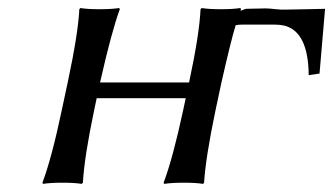

<svg xmlns="http://www.w3.org/2000/svg" viewBox="-20 -452 824 475"><path d="M588.4 -430.2 636.7 -431.2Q645.5 -431.2 663.1 -429.2Q678.7 -427.7 685.1 -428.2Q705.1 -428.2 739.7 -429.2Q770 -430.2 784.2 -430.2L770.5 -270L743.7 -266.1Q742.7 -374 683.1 -388.7Q671.9 -391.1 660.2 -391.1H579.1Q569.3 -391.1 563 -389.6Q551.3 -351.6 528.3 -250L513.2 -179.2Q488.8 -63 484.9 0L482.4 2.9Q464.8 0 435.1 0Q405.3 0 386.2 2.9L384.8 0Q407.7 -61 433.1 -179.2L439.5 -209H219.2L212.9 -179.2Q188.5 -63 185.1 0L182.1 2.9Q164.6 0 134.8 0Q105 0 86.4 2.9L85 0Q107.9 -61 132.8 -179.2L147.9 -250Q173.3 -369.1 176.3 -429.2L178.7 -432.1Q196.3 -429.2 226.1 -429.2Q255.9 -429.2 274.9 -432.1L276.4 -429.2Q256.3 -375 228 -250L227.5 -248H447.8L448.2 -250Q473.6 -369.1 476.1 -429.2L479 -432.1Q496.6 -429.2 526.4 -429.2Q556.2 -429.2 574.7 -432.1L576.2 -429.2Q575.7 -427.2 574.7 -425.3Z"/></svg>

Font: Linux Biolinum Slanted O
Style: Slanted
Weight: 400
Designer: Philipp H. Poll
Foundry: Philipp H. Poll
Version: Version 1.0.4